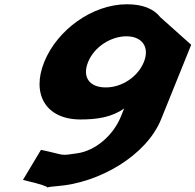

<svg xmlns="http://www.w3.org/2000/svg" viewBox="-20 -610 921 905"><path d="M88.1 238.1C182.3 259.8 201.5 269.7 203.8 273.3C207.9 271.8 219.5 269.5 249 267.3C446.7 252.9 669.9 124 739.4 -47.9L881.2 -398.9L735.7 -528.9C705.3 -567.9 653.6 -589.9 578.8 -589.9C413.8 -589.9 249.1 -467.9 188.5 -317.9C127.8 -167.9 194.5 -46.9 359.5 -46.9C436.5 -46.9 506.5 -56.9 565.3 -98.9L549.9 -60.9C513.2 30.1 428.4 100.2 345.3 112.4C256.6 125.5 293.3 121.5 173.1 96.3ZM395.3 -317.9C423.9 -388.9 502.4 -438.9 576.1 -438.9C648.7 -438.9 686.8 -388.9 658.2 -317.9C629.9 -247.9 554.7 -197.9 478.8 -197.9C399.6 -197.9 367 -247.9 395.3 -317.9ZM203.8 273.3C205.5 275.9 198.7 275.2 203.8 273.3Z"/></svg>

Font: Hussar
Style: BdWideOblFour
Weight: 700
Foundry: Cannot Into Space Fonts
Version: Version 2.00